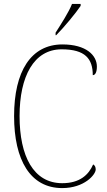

<svg xmlns="http://www.w3.org/2000/svg" viewBox="-20 -951 545 981"><path d="M264 -784V-771H267C307 -811 369 -886 392 -921V-931H348C330 -886 293 -830 264 -784ZM298 10C411 10 469 -59 469 -85C469 -97 465 -106 456 -111C433 -58 388 -15 298 -15C151 -15 80 -153 80 -358C80 -561 153 -699 295 -699C416 -699 454 -650 454 -567C467 -567 475 -583 475 -611C475 -668 421 -724 299 -724C138 -724 52 -586 52 -358C52 -133 135 10 298 10Z"/></svg>

Font: Noto Serif Myanmar SemiCondensed Thin
Style: Regular
Weight: 100
Width: 4
Designer: Ben Mitchell and the Monotype Design Team
Foundry: Monotype Imaging Inc.
Version: Version 2.106